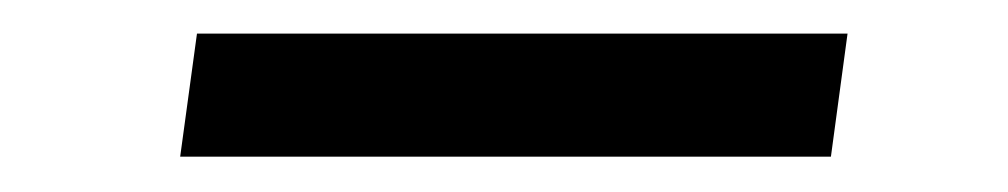

<svg xmlns="http://www.w3.org/2000/svg" viewBox="-20 -377 588 112"><path d="M474.4 -357.4 464.7 -285.6H85.1L94.9 -357.4Z"/></svg>

Font: Merriweather Light
Style: Italic
Weight: 300
Italic angle: -7.8°
Designer: Eben Sorkin
Foundry: Eben Sorkin
Version: Version 2.101